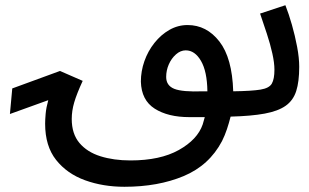

<svg xmlns="http://www.w3.org/2000/svg" viewBox="-20 -444 1185 736"><path d="M706 5Q624 5 573 -27.5Q522 -60 520 -131Q520 -171 533.5 -209.5Q547 -248 572 -279.5Q597 -311 629.5 -329.5Q662 -348 699 -348Q772 -348 821 -285Q870 -222 874 -94Q945 -95 978.5 -100.5Q1012 -106 1022 -123.5Q1032 -141 1032 -177Q1032 -203 1024 -239Q1016 -275 1003 -314.5Q990 -354 977 -392L1074 -424Q1087 -391 1099 -349Q1111 -307 1119 -264.5Q1127 -222 1127 -188Q1127 -131 1115.5 -95Q1104 -59 1075 -38.5Q1046 -18 994.5 -8.5Q943 1 864 3Q858 27 850 51Q842 75 831 97Q782 190 684 231Q586 272 457 272Q375 272 306 247Q237 222 195 169Q153 116 153 30Q153 15 155 -8Q157 -31 165 -60L18 -7L27 -105L210 -172L297 -134Q274 -84 264.5 -51.5Q255 -19 255 12Q255 69 284.5 104Q314 139 365 155Q416 171 480 171Q594 171 665.5 131Q737 91 757 33Q761 21 765 5Q751 5 736 5Q721 5 706 5ZM617 -149Q617 -116 648 -103.5Q679 -91 759 -94Q767 -94 775 -94Q774 -170 750.5 -210.5Q727 -251 692 -251Q672 -251 654.5 -235.5Q637 -220 627 -197Q617 -174 617 -149Z"/></svg>

Font: Noto Sans Arabic Med
Style: Regular
Weight: 500
Designer: Monotype Design Team, Nadine Chahine, Nizar Qandah and Khaled Hosny
Foundry: Monotype Imaging Inc.
Version: Version 2.012; ttfautohint (v1.8.4.7-5d5b)